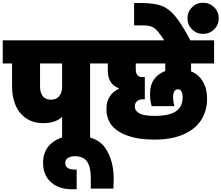

<svg xmlns="http://www.w3.org/2000/svg" viewBox="-31 -1034 1615 1400"><path d="M702 -571H626V0H422V-181Q371 -136 286 -136Q213 -136 161 -170.5Q109 -205 83 -265.5Q57 -326 57 -401V-571H-11V-740H702ZM422 -571H261V-401Q261 -359 281 -333Q301 -307 340 -307Q380 -307 401 -333Q422 -359 422 -400Z M491 346Q434 346 387 325Q340 304 311.5 260.5Q283 217 283 154Q283 60 348 7.5Q413 -45 517 -45Q676 -45 737 45.5Q798 136 798 270Q798 295 796 341H631V264Q631 184 604 144.5Q577 105 513 105Q486 105 465.5 117Q445 129 445 155Q445 179 462.5 190.5Q480 202 505 202H528V346Z M1362 -571V-514Q1418 -491 1448.5 -439Q1479 -387 1479 -315Q1479 -225 1435 -157.5Q1391 -90 1304.5 -53Q1218 -16 1095 -16Q935 -16 840 -72Q745 -128 745 -239Q745 -343 836 -387V-391Q799 -403 777 -435Q755 -467 755 -521V-571H680V-740H1530V-571ZM1174 -571H959V-530Q959 -472 1006 -472H1025V-310H1010Q983 -310 967.5 -295.5Q952 -281 952 -259Q952 -226 984.5 -207.5Q1017 -189 1097 -189Q1202 -189 1251.5 -222Q1301 -255 1301 -325Q1301 -349 1292.5 -366Q1284 -383 1267 -383Q1249 -383 1240 -367.5Q1231 -352 1231 -327Q1231 -295 1241 -260H1075Q1063 -298 1063 -350Q1063 -414 1092.5 -455.5Q1122 -497 1174 -516Z M1170 -735Q1136 -787 1116 -809.5Q1096 -832 1072 -840.5Q1048 -849 1006 -849H947V-1012H1003Q1094 -1011 1146.5 -992Q1199 -973 1246.5 -916Q1294 -859 1360 -735ZM1564 -900Q1564 -853 1530.5 -820Q1497 -787 1449 -787Q1402 -787 1369 -820Q1336 -853 1336 -900Q1336 -948 1369 -981Q1402 -1014 1449 -1014Q1497 -1014 1530.5 -981Q1564 -948 1564 -900Z"/></svg>

Font: Fz Poppins Black
Style: Regular
Weight: 900
Designer: Ninad Kale (Devanagari), Jonny Pinhorn (Latin)
Foundry: Indian Type Foundry
Version: Vit hóa bi Vntype.Com & FontZin.Com